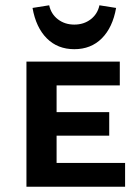

<svg xmlns="http://www.w3.org/2000/svg" viewBox="-20 -706 531 726"><path d="M103 -676 166 -686Q173 -653 199 -633Q225 -613 261 -613Q297 -613 323 -633Q349 -653 356 -686L419 -676Q406 -602 365 -561Q324 -520 261 -520Q198 -520 157 -561Q116 -602 103 -676ZM453 -90V0H80V-473H433V-383H194V-282H393V-193H194V-90Z"/></svg>

Font: Ysabeau SC
Style: Bold
Weight: 700
Designer: Christian Thalmann (Catharsis Fonts)
Version: Version 0.003